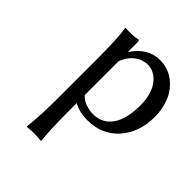

<svg xmlns="http://www.w3.org/2000/svg" viewBox="-188 -560 918 918"><g transform="rotate(45 270.5 -101.5)"><path d="M230 -295.9V-66.9Q244.6 -48.8 270.8 -39.3Q296.9 -29.8 323.2 -29.8Q383.3 -29.8 418.2 -77.9Q453.1 -126 453.1 -220.2Q453.1 -260.7 443.1 -293Q433.1 -325.2 416.7 -344.2Q400.4 -363.3 381.6 -373Q362.8 -382.8 342.8 -382.8Q305.2 -382.8 275.4 -359.9Q245.6 -336.9 230 -295.9ZM366.2 -439.9Q419.9 -439.9 460.7 -409.4Q501.5 -378.9 521.2 -332Q541 -285.2 541 -231Q541 -124.5 481.2 -57.4Q421.4 9.8 323.2 9.8Q270 9.8 230 -12.2V33.2Q230 168.5 237.8 233.9L235.8 236.8Q217.3 233.9 189 233.9Q160.2 233.9 142.1 236.8L140.1 233.9Q149.9 156.2 149.9 33.2V-234.9Q149.9 -367.7 140.1 -429.2L142.1 -432.1Q187.5 -428.2 224.1 -436Q230 -436 230 -425.8V-363.8L231 -358.9Q285.2 -439.9 366.2 -439.9Z"/></g></svg>

Font: Linear Smooth
Style: Regular
Weight: 400
Designer: Philipp H. Poll, Flanker
Foundry: Philipp H. Poll, reworked by Flanker
Version: Version 1.061 | FøM Fix